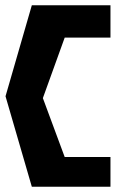

<svg xmlns="http://www.w3.org/2000/svg" viewBox="-20 -640 444 730"><path d="M1 -274 101 70H400V-43H226L143 -267L226 -497H400V-620H101Z"/></svg>

Font: Charger Pro
Style: UltraExt
Weight: 900
Designer: Jasper
Foundry: Cannot Into Space Fonts
Version: Version 1.09